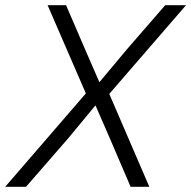

<svg xmlns="http://www.w3.org/2000/svg" viewBox="-33 -718 735 738"><path d="M-13 0 297 -359 150 -698H221L292 -533L349 -402L457 -531L602 -698H682L387 -357L541 0H469L391 -182L334 -313L228 -185L67 0Z"/></svg>

Font: Azeret Mono ExtraLight
Style: Italic
Weight: 250
Italic angle: -12°
Designer: Martin Vácha
Foundry: Displaay
Version: Version 1.002